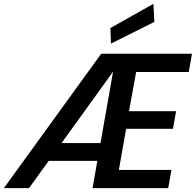

<svg xmlns="http://www.w3.org/2000/svg" viewBox="-40 -980 1020 1000"><path d="M-20 0 487 -700H960L943 -605H669L632 -401H877L861 -309H617L579 -95H853L836 0H442L549 -607L111 0ZM146 -142 214 -235H540L523 -142ZM538 -753 535 -834 759 -960 764 -866Z"/></svg>

Font: DM Sans SemiBold
Style: Italic
Weight: 600
Italic angle: -10°
Designer: Colophon Foundry, Jonny Pinhorn
Foundry: Colophon Foundry
Version: Version 4.004;gftools[0.9.30]